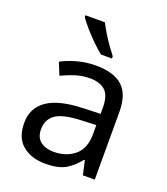

<svg xmlns="http://www.w3.org/2000/svg" viewBox="-141 -864 844 972"><g transform="rotate(20 280.5 -378.0)"><path d="M288 -545Q386 -545 433 -502Q480 -459 480 -365V0H416L399 -76H395Q360 -32 321.5 -11Q283 10 215 10Q142 10 94 -28.5Q46 -67 46 -149Q46 -229 109 -272.5Q172 -316 303 -320L394 -323V-355Q394 -422 365 -448Q336 -474 283 -474Q241 -474 203 -461.5Q165 -449 132 -433L105 -499Q140 -518 188 -531.5Q236 -545 288 -545ZM314 -259Q214 -255 175.5 -227Q137 -199 137 -148Q137 -103 164.5 -82Q192 -61 235 -61Q303 -61 348 -98.5Q393 -136 393 -214V-262ZM256 -766Q267 -744 283.5 -716.5Q300 -689 318.5 -663Q337 -637 352 -618V-606H293Q270 -624 241 -652.5Q212 -681 187.5 -709.5Q163 -738 151 -756V-766Z"/></g></svg>

Font: Noto Sans Saurashtra
Style: Regular
Weight: 400
Designer: Monotype Design Team
Foundry: Monotype Imaging Inc.
Version: Version 2.001; ttfautohint (v1.8.4.7-5d5b)